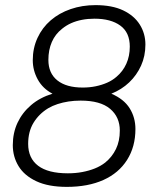

<svg xmlns="http://www.w3.org/2000/svg" viewBox="-20 -718 612 750"><path d="M241 12Q169 12 122 -10Q75 -32 52.5 -69Q30 -106 30 -151Q30 -199 48.5 -238.5Q67 -278 101.5 -307.5Q136 -337 185 -352Q147 -372 127.5 -407.5Q108 -443 108 -483Q108 -530 126.5 -570Q145 -610 178 -638.5Q211 -667 256 -682.5Q301 -698 353 -698Q418 -698 461 -677.5Q504 -657 526 -622Q548 -587 548 -544Q548 -499 531 -461.5Q514 -424 484.5 -396Q455 -368 415 -352Q464 -331 486.5 -295Q509 -259 509 -214Q509 -145 476.5 -93.5Q444 -42 384 -15Q324 12 241 12ZM245 -41Q275 -41 301.5 -46Q328 -51 350.5 -60Q373 -69 391 -83Q418 -105 433 -136Q448 -167 448 -208Q448 -261 410 -293Q372 -325 295 -325Q270 -325 247.5 -321.5Q225 -318 205 -311.5Q185 -305 168 -295Q132 -273 111 -238.5Q90 -204 90 -156Q90 -100 129 -70.5Q168 -41 245 -41ZM303 -376Q330 -376 354 -381Q378 -386 398.5 -395Q419 -404 435 -418Q460 -439 473.5 -469Q487 -499 487 -536Q487 -591 450 -618Q413 -645 349 -645Q323 -645 300 -640.5Q277 -636 258 -627.5Q239 -619 223 -606Q196 -585 182.5 -554Q169 -523 169 -484Q169 -432 204 -404Q239 -376 303 -376Z"/></svg>

Font: Archivo SemiBold ExtraLight
Style: Italic
Weight: 250
Italic angle: -10°
Version: Version 2.001